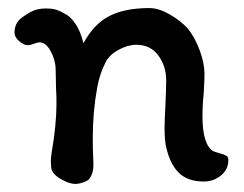

<svg xmlns="http://www.w3.org/2000/svg" viewBox="-20 -452 605 476"><path d="M546 -57Q547 -33 528.5 -17.5Q510 -2 485 -2Q446 -2 424 -23Q402 -44 392 -87Q388 -104 388 -134Q388 -151 390 -189Q392 -229 392 -253Q392 -288 372.5 -314.5Q353 -341 318 -341Q297 -341 274 -328.5Q251 -316 242 -298Q227 -269 221 -235Q210 -175 210 -110Q210 -79 211 -62Q211 -58 211.5 -46.5Q212 -35 209.5 -25.5Q207 -16 201 -8Q196 -3 185.5 0.5Q175 4 166 4Q152 4 131 -8Q110 -20 107 -35L106 -52Q106 -61 108 -73Q120 -143 120 -195Q120 -218 119 -231L118 -278Q118 -302 106 -324.5Q94 -347 78 -347Q73 -347 64 -343.5Q55 -340 49 -340Q39 -340 27.5 -350Q16 -360 16 -371Q16 -392 30 -405Q45 -417 59.5 -424Q74 -431 93 -431Q109 -431 119 -428Q129 -425 146 -415Q155 -410 167 -393Q179 -376 187 -345Q213 -393 251.5 -412.5Q290 -432 350 -432Q373 -432 399.5 -417Q426 -402 445 -382Q463 -360 475 -327.5Q487 -295 487 -269Q487 -254 485 -220Q482 -193 482 -163Q482 -93 509 -77Q514 -75 525 -72Q536 -69 541 -66Q546 -63 546 -57Z"/></svg>

Font: Itim
Style: Regular
Weight: 400
Designer: Suppakit Chalermlarp
Version: Version 1.002g